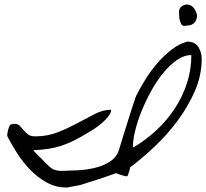

<svg xmlns="http://www.w3.org/2000/svg" viewBox="-20 -831 914 851"><path d="M12.7 -227.5Q11.7 -231.4 12.7 -238.8Q13.7 -246.1 15.6 -254.4Q17.6 -262.7 20.5 -269.5Q23.4 -276.4 26.4 -278.3Q26.4 -279.3 32.7 -280.8Q39.1 -282.2 43 -282.2Q58.6 -282.2 67.4 -273.4Q76.2 -264.6 84.5 -254.4Q92.8 -244.1 104 -235.4Q115.2 -226.6 135.7 -226.6Q190.4 -226.6 236.8 -245.1Q283.2 -263.7 323.7 -285.6Q364.3 -307.6 400.9 -326.2Q437.5 -344.7 472.7 -344.7Q472.7 -331.1 460.4 -315.4Q448.2 -299.8 431.2 -285.2Q414.1 -270.5 396 -258.8Q377.9 -247.1 367.2 -241.2Q335 -221.7 308.6 -208.5Q282.2 -195.3 254.9 -186Q227.5 -176.8 197.3 -171.9Q167 -167 127 -165Q130.9 -160.2 141.6 -149.4Q152.3 -138.7 164.6 -126.5Q176.8 -114.3 187.5 -103.5Q198.2 -92.8 203.1 -88.9Q211.9 -81.1 223.6 -77.6Q235.4 -74.2 247.6 -73.7Q259.8 -73.2 272 -74.2Q284.2 -75.2 294.9 -75.2Q319.3 -75.2 352.1 -78.6Q384.8 -82 416 -91.3Q447.3 -100.6 472.2 -118.2Q497.1 -135.7 506.8 -165Q508.8 -170.9 514.2 -189.5Q519.5 -208 527.3 -232.4Q535.2 -256.8 543.9 -285.2Q552.7 -313.5 560.5 -337.9Q568.4 -362.3 574.7 -380.9Q581.1 -399.4 583 -405.3Q600.6 -440.4 624.5 -479Q648.4 -517.6 677.7 -551.3Q707 -585 740.2 -610.8Q773.4 -636.7 809.6 -646.5Q843.8 -646.5 858.9 -623Q874 -599.6 874 -570.3Q874 -497.1 843.8 -427.7Q813.5 -358.4 767.1 -295.9Q720.7 -233.4 664.6 -180.7Q608.4 -127.9 556.6 -88.9Q556.6 -85.9 555.2 -80.6Q553.7 -75.2 551.8 -69.3Q549.8 -63.5 547.9 -58.1Q545.9 -52.7 544.9 -50.8Q543.9 -49.8 543 -49.8H540Q538.1 -49.8 535.6 -50.3Q533.2 -50.8 532.2 -50.8Q527.3 -51.8 513.2 -56.6Q499 -61.5 494.1 -63.5Q485.4 -60.5 463.9 -52.7Q442.4 -44.9 418 -37.1Q393.6 -29.3 372.1 -22.5Q350.6 -15.6 341.8 -12.7Q339.8 -11.7 332 -10.3Q324.2 -8.8 314 -6.8Q303.7 -4.9 293.9 -2.9Q284.2 -1 279.3 0H272.5Q227.5 0 187.5 -22Q147.5 -43.9 114.7 -77.6Q82 -111.3 56.2 -151.4Q30.3 -191.4 12.7 -227.5ZM828.1 -586.9Q795.9 -586.9 764.2 -564.9Q732.4 -543 703.6 -507.8Q674.8 -472.7 650.4 -428.2Q626 -383.8 607.9 -339.4Q589.8 -294.9 579.6 -253.4Q569.3 -211.9 569.3 -183.6Q569.3 -181.6 569.8 -179.7Q570.3 -177.7 570.3 -176.8Q626 -210 672.9 -253.4Q719.7 -296.9 754.4 -349.6Q789.1 -402.3 808.6 -461.9Q828.1 -521.5 828.1 -586.9ZM773.4 -781.2Q774.4 -793.9 784.7 -802.2Q794.9 -810.5 808.1 -811Q821.3 -811.5 834 -800.8Q846.7 -790 853.5 -764.6Q853.5 -743.2 841.8 -730.5Q830.1 -717.8 808.6 -717.8Q805.7 -717.8 799.8 -716.3Q793.9 -714.8 788.1 -719.2Q782.2 -723.6 777.8 -737.3Q773.4 -751 773.4 -781.2Z"/></svg>

Font: La Belle Aurore
Style: Regular
Weight: 400
Version: Version 1.001 2001